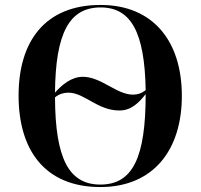

<svg xmlns="http://www.w3.org/2000/svg" viewBox="-20 -745 810 775"><path d="M385 10C597 10 714 -137 714 -358C714 -580 597 -725 386 -725C163 -725 55 -580 55 -359C55 -137 163 10 385 10ZM517 -363C450 -363 389 -435 314 -435C268 -435 229 -402 202 -371C204 -612 260 -715 386 -715C509 -715 564 -615 568 -381C551 -368 535 -363 517 -363ZM385 0C258 0 203 -105 202 -352C219 -366 238 -371 256 -371C321 -371 373 -299 462 -299C510 -299 540 -330 568 -365C568 -109 516 0 385 0Z"/></svg>

Font: Noto Serif Display SemiBold
Style: Regular
Weight: 600
Designer: Monotype Design Team
Foundry: Monotype Imaging Inc.
Version: Version 2.009